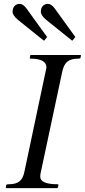

<svg xmlns="http://www.w3.org/2000/svg" viewBox="-20 -972 438 992"><path d="M45 -911.5C45 -899.2 54 -885.3 72 -870L204 -764C205.3 -762.7 206.3 -762 207 -762C207.7 -762 208.7 -762.7 210 -764L221 -778C222.3 -779.3 223 -780.3 223 -781C223 -781.7 222.3 -782.7 221 -784L117 -928C105 -944 93.3 -952 82 -952C58.7 -952 45 -935.3 45 -911.5ZM191 -911.5C191 -899.2 200 -885.3 218 -870L350 -764C351.3 -762.7 352.3 -762 353 -762C353.7 -762 354.7 -762.7 356 -764L367 -778C368.3 -779.3 369 -780.3 369 -781C369 -781.7 368.3 -782.7 367 -784L263 -928C251 -944 239.3 -952 228 -952C204.7 -952 191 -935.3 191 -911.5ZM188 -59C188 -67 188.7 -73.3 190 -78L301 -599C311.4 -648.6 331.9 -669 385 -669C391.7 -669 395.3 -670.3 396 -673L398 -685C398.7 -687 398 -688 396 -688H141C138.3 -688.7 136.7 -687.7 136 -685L134 -673C134 -670.3 135 -669 137 -669C192.3 -669 220 -653.7 220 -623C220 -622.1 182.3 -444.1 107 -89C97.8 -39.3 76 -20 24 -20C17.3 -20 13.3 -18.7 12 -16L10 -4C10 -1.3 11 0 13 0H275C277 0 278.3 -1.3 279 -4L282 -16C282 -18.7 281 -20 279 -20C218.3 -20 188 -33 188 -59Z"/></svg>

Font: fbb
Style: Italic
Weight: 400
Italic angle: -12°
Designer: David J. Perry, Michael Sharpe
Version: Version 0.991